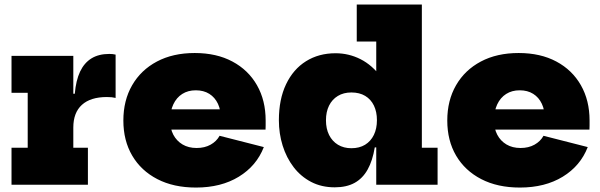

<svg xmlns="http://www.w3.org/2000/svg" viewBox="-20 -810 2632 842"><path d="M301.5 -162H365.5V0H30.5V-162H101.5V-403H30.5V-565H301.5ZM487 -380.5Q479 -382.5 470.2 -383.5Q461.5 -384.5 449 -384.5Q377 -384.5 339.2 -350.2Q301.5 -316 301.5 -250.5L272 -399H308Q313 -457.5 331.2 -496Q349.5 -534.5 381.2 -554Q413 -573.5 459.5 -573.5Q467 -573.5 473.8 -572.8Q480.5 -572 487 -570.5Z M839.5 12.5Q741.5 12.5 670 -24.5Q598.5 -61.5 559.8 -127.5Q521 -193.5 521 -281.5Q521 -369.5 559.5 -436.2Q598 -503 668.2 -540.2Q738.5 -577.5 834 -577.5Q929.5 -577.5 999.2 -540.2Q1069 -503 1107 -436.2Q1145 -369.5 1145 -281.5Q1145 -269.5 1145 -259.8Q1145 -250 1144.5 -241.5H947.5Q948.5 -252 948.8 -263.2Q949 -274.5 949 -287.5Q949 -326.5 935.8 -354.8Q922.5 -383 897.8 -398.5Q873 -414 838.5 -414Q804.5 -414 779.2 -398Q754 -382 740 -352.2Q726 -322.5 726 -281.5Q726 -246 740.2 -219Q754.5 -192 780.5 -176.5Q806.5 -161 842.5 -161Q877.5 -161 903.5 -175.5Q929.5 -190 943 -214.5L1137 -165Q1105 -82.5 1027.2 -35Q949.5 12.5 839.5 12.5ZM648.5 -241.5V-330.5H1001L1007 -241.5Z M1630 0V-217.5L1633 -248.5V-323.5L1630 -414.5V-628H1544.5V-790H1830V-162H1899V0ZM1451.5 -576.5Q1509.5 -576.5 1561 -550.5Q1612.5 -524.5 1653 -470Q1693.5 -415.5 1717.5 -331L1633 -283Q1633 -319.5 1619.8 -347Q1606.5 -374.5 1581.5 -389.5Q1556.5 -404.5 1521 -404.5Q1486.5 -404.5 1461.5 -389.2Q1436.5 -374 1423 -346.8Q1409.5 -319.5 1409.5 -282.5Q1409.5 -245.5 1423.2 -218Q1437 -190.5 1462.2 -175.2Q1487.5 -160 1521 -160Q1556 -160 1581 -175.2Q1606 -190.5 1619.5 -218.2Q1633 -246 1633 -283L1647 -163.5H1623.5Q1614 -105.5 1592.2 -66.5Q1570.5 -27.5 1535 -8Q1499.5 11.5 1448 11.5Q1390 11.5 1344.5 -12.2Q1299 -36 1267.5 -77.2Q1236 -118.5 1219.5 -171.5Q1203 -224.5 1203 -282.5Q1203 -374.5 1234.5 -440.5Q1266 -506.5 1322 -541.5Q1378 -576.5 1451.5 -576.5Z M2260 12.5Q2162 12.5 2090.5 -24.5Q2019 -61.5 1980.2 -127.5Q1941.5 -193.5 1941.5 -281.5Q1941.5 -369.5 1980 -436.2Q2018.5 -503 2088.8 -540.2Q2159 -577.5 2254.5 -577.5Q2350 -577.5 2419.8 -540.2Q2489.5 -503 2527.5 -436.2Q2565.5 -369.5 2565.5 -281.5Q2565.5 -269.5 2565.5 -259.8Q2565.5 -250 2565 -241.5H2368Q2369 -252 2369.2 -263.2Q2369.5 -274.5 2369.5 -287.5Q2369.5 -326.5 2356.2 -354.8Q2343 -383 2318.2 -398.5Q2293.5 -414 2259 -414Q2225 -414 2199.8 -398Q2174.5 -382 2160.5 -352.2Q2146.5 -322.5 2146.5 -281.5Q2146.5 -246 2160.8 -219Q2175 -192 2201 -176.5Q2227 -161 2263 -161Q2298 -161 2324 -175.5Q2350 -190 2363.5 -214.5L2557.5 -165Q2525.5 -82.5 2447.8 -35Q2370 12.5 2260 12.5ZM2069 -241.5V-330.5H2421.5L2427.5 -241.5Z"/></svg>

Font: Hepta Slab ExtraBold
Style: Regular
Weight: 800
Designer: Michael LaGattuta
Foundry: Michael LaGattuta
Version: Version 1.102